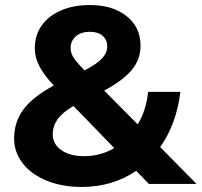

<svg xmlns="http://www.w3.org/2000/svg" viewBox="-20 -729 799 761"><path d="M36 -180Q36 -246 73 -295.5Q110 -345 193 -390Q154 -432 136 -466.5Q118 -501 118 -538Q118 -589 145 -627.5Q172 -666 221.5 -687.5Q271 -709 336 -709Q427 -709 482 -665Q537 -621 537 -548Q537 -494 503 -452.5Q469 -411 393 -370L526 -236Q560 -293 567 -365H695Q680 -239 615 -146L759 0H570L520 -52Q426 12 303 12Q227 12 166 -12.5Q105 -37 70.5 -81Q36 -125 36 -180ZM314 -110Q378 -110 433 -142L271 -309Q227 -283 208 -256Q189 -229 189 -197Q189 -158 223 -134Q257 -110 314 -110ZM315 -450Q365 -476 385 -498Q405 -520 405 -545Q405 -571 387 -587Q369 -603 336 -603Q301 -603 280.5 -585Q260 -567 260 -539Q260 -519 271 -501.5Q282 -484 315 -450Z"/></svg>

Font: Chess Sans
Style: Bold
Weight: 700
Designer: Wolf Bōese
Foundry: Wolf Bōese
Version: Version 7.223